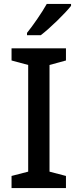

<svg xmlns="http://www.w3.org/2000/svg" viewBox="-20 -961 397 981"><path d="M343 -931V-941H219C194 -896 148 -830 118 -793V-781H188C236 -817 314 -894 343 -931ZM317 0V-62L233 -84V-629L317 -652V-714H39V-652L124 -629V-84L39 -62V0Z"/></svg>

Font: Noto Sans Canadian Aboriginal Medium
Style: Regular
Weight: 500
Designer: Monotype Design Team, Typotheque's Kevin King
Foundry: Monotype Imaging Inc.
Version: Version 2.004